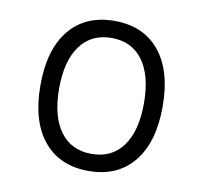

<svg xmlns="http://www.w3.org/2000/svg" viewBox="-65 -597 717 677"><g transform="rotate(10 293.0 -258.5)"><path d="M293 9.8Q189.5 9.8 131.8 -60.5Q74.2 -130.9 74.2 -258.8Q74.2 -387.2 131.8 -457.3Q189.5 -527.3 293 -527.3Q396.5 -527.3 454.1 -457.3Q511.7 -387.2 511.7 -258.8Q511.7 -130.9 454.1 -60.5Q396.5 9.8 293 9.8ZM293 -51.3Q365.7 -51.3 405.3 -105.5Q444.8 -159.7 444.8 -258.8Q444.8 -357.9 405.3 -412.1Q365.7 -466.3 293 -466.3Q220.7 -466.3 180.9 -412.1Q141.1 -357.9 141.1 -258.8Q141.1 -159.7 180.9 -105.5Q220.7 -51.3 293 -51.3Z"/></g></svg>

Font: CaskaydiaMono NF Light
Style: Regular
Weight: 300
Designer: Aaron Bell
Foundry: Saja Typeworks
Version: Version 2111.001; ttfautohint (v1.8.4);Nerd Fonts 3.1.1